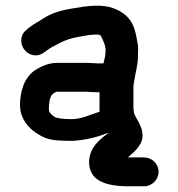

<svg xmlns="http://www.w3.org/2000/svg" viewBox="-20 -509 624 672"><path d="M479 -31.8V-32.5C479 -60.1 466.4 -79.9 457.5 -95.3C451.3 -105.9 448 -113.7 448 -120.6V-122.5C447.4 -125.6 447 -128.1 447 -133.2V-206.9C447 -209.6 447.3 -211.3 447.7 -213L449.8 -226.4C453.4 -252.5 463 -279.9 463 -314.8V-326.3C463.7 -333.7 463.6 -342.5 462.8 -351C455.5 -387.3 453.6 -425.2 419.7 -455.7C395.3 -476 361.9 -491.2 310.6 -489C279.4 -487.7 256.5 -483.1 234.3 -479.5C190.1 -472.4 159.1 -462.7 129.1 -442.8C112.6 -431.8 103.4 -428.5 83.7 -413.8L75.3 -407C62.6 -397 57.2 -387.9 55 -375.7C47.6 -332.8 96.6 -295.8 135.5 -326.4L144.9 -332.9C158.7 -343.7 163 -344.6 187.9 -357.8C210 -368.8 225.9 -375.3 257.1 -380.4C275.9 -383.1 290.3 -387 296.9 -387H299.1C304.3 -387.6 309.4 -388 315.7 -388H325.3C327.3 -387.3 330.9 -385.7 332.5 -384.7C341.1 -366.5 349.7 -351.2 349.7 -331.3C349.7 -326.6 348.4 -321.3 348.4 -316.7C348.4 -314.2 348 -312.7 347.6 -311.2L345 -299.5C343.9 -294.7 343.4 -291.9 342.2 -287H325.8C311.1 -287 299.6 -289 276.8 -289H180.1C147.7 -289 120.5 -274.4 105.1 -265C86.1 -253.4 65.8 -228.2 59.7 -202.9L55.8 -190.2C52.5 -176.8 50 -159.3 50 -141.5C50 -81.2 97.1 -43.6 138.7 -26.3C162.3 -16.4 201.5 -16 234.1 -16H235.4C280.8 -19 320.5 -29.3 354.5 -42.5C355.2 -42.7 356.1 -42.8 360.6 -44C331.1 -23.5 291.9 7.6 291.9 58C291.9 68.2 293.3 77.9 296.8 87.7C315.1 139.2 390.4 143 431 143H484C512.3 143 535 119.7 535 92C535 63.4 511 42 484 42H431C430 42 429 42 427.4 42C439.8 29.9 476.7 5.2 479 -31.8ZM169.3 -100.7C156.4 -110.8 151 -116.7 151 -128C151 -136.3 152.1 -149.5 153.3 -156.2L156.9 -168.5C159.7 -178.4 173.1 -188 180.1 -188H278.1C292.1 -188 304.1 -186 325.8 -186H328.3V-122C328.3 -120.6 328.3 -120 328.3 -118.1C293 -106.9 266 -92 229.6 -92C198.1 -92 178 -95.3 169.3 -100.7Z"/></svg>

Font: NumbBunny
Style: Bk
Weight: 400
Designer: Robert Jablonski
Foundry: Cannot Into Space Fonts
Version: Version 1.0